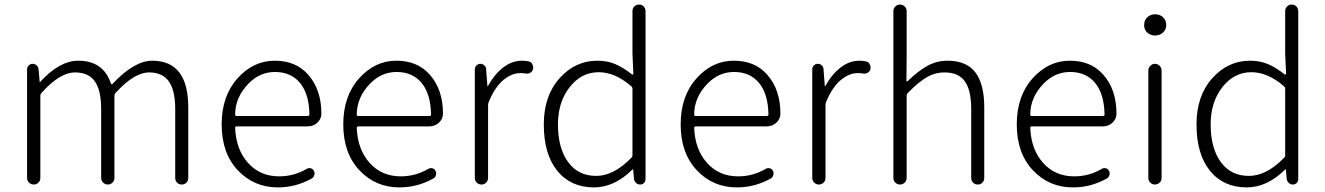

<svg xmlns="http://www.w3.org/2000/svg" viewBox="-20 -815 5853 848"><path d="M99.6 -29.3V-508.8Q99.6 -518.6 106.9 -525.9Q114.3 -533.2 124 -533.2Q133.8 -533.2 141.6 -526.4Q149.4 -519.5 150.4 -508.8L155.3 -453.1Q155.3 -452.1 156.2 -452.1Q157.2 -452.1 157.2 -453.1Q243.2 -546.9 325.2 -546.9Q436.5 -546.9 469.7 -446.3Q470.7 -443.4 473.1 -442.9Q475.6 -442.4 476.6 -444.3Q573.2 -546.9 652.3 -546.9Q811.5 -546.9 811.5 -340.8V-29.3Q811.5 -16.6 803.2 -8.3Q794.9 0 782.7 0Q770.5 0 762.2 -8.3Q753.9 -16.6 753.9 -29.3V-333Q753.9 -416 725.6 -455.6Q697.3 -495.1 638.7 -495.1Q572.3 -495.1 490.2 -404.3Q485.4 -399.4 485.4 -391.6V-29.3Q485.4 -16.6 476.6 -8.3Q467.8 0 456.1 0Q444.3 0 435.5 -8.3Q426.8 -16.6 426.8 -29.3V-333Q426.8 -416 398.9 -455.6Q371.1 -495.1 311.5 -495.1Q244.1 -495.1 163.1 -404.3Q158.2 -399.4 158.2 -391.6V-29.3Q158.2 -16.6 149.4 -8.3Q140.6 0 128.9 0Q117.2 0 108.4 -8.3Q99.6 -16.6 99.6 -29.3Z M1207 12.7Q1101.6 12.7 1030.3 -63Q959 -138.7 959 -265.6Q959 -390.6 1028.8 -468.8Q1098.6 -546.9 1193.4 -546.9Q1287.1 -546.9 1340.8 -485.4Q1399.4 -419.9 1399.4 -312.5Q1399.4 -290 1381.8 -273.4Q1364.3 -256.8 1338.9 -256.8H1025.4Q1018.6 -256.8 1018.6 -250Q1022.5 -154.3 1075.7 -95.2Q1128.9 -36.1 1212.9 -36.1Q1278.3 -36.1 1335 -69.3Q1342.8 -74.2 1352.5 -71.8Q1362.3 -69.3 1366.2 -60.5Q1371.1 -51.8 1368.2 -41.5Q1365.2 -31.2 1356.4 -26.4Q1286.1 12.7 1207 12.7ZM1018.6 -308.6Q1018.6 -302.7 1025.4 -302.7H1338.9Q1346.7 -302.7 1346.7 -309.6Q1346.7 -310.5 1346.7 -310.5Q1344.7 -401.4 1304.7 -449.2Q1264.6 -497.1 1194.3 -497.1Q1127.9 -497.1 1078.1 -446.3Q1018.6 -385.7 1018.6 -308.6Z M1744.1 12.7Q1638.7 12.7 1567.4 -63Q1496.1 -138.7 1496.1 -265.6Q1496.1 -390.6 1565.9 -468.8Q1635.7 -546.9 1730.5 -546.9Q1824.2 -546.9 1877.9 -485.4Q1936.5 -419.9 1936.5 -312.5Q1936.5 -290 1918.9 -273.4Q1901.4 -256.8 1876 -256.8H1562.5Q1555.7 -256.8 1555.7 -250Q1559.6 -154.3 1612.8 -95.2Q1666 -36.1 1750 -36.1Q1815.4 -36.1 1872.1 -69.3Q1879.9 -74.2 1889.6 -71.8Q1899.4 -69.3 1903.3 -60.5Q1908.2 -51.8 1905.3 -41.5Q1902.3 -31.2 1893.6 -26.4Q1823.2 12.7 1744.1 12.7ZM1555.7 -308.6Q1555.7 -302.7 1562.5 -302.7H1876Q1883.8 -302.7 1883.8 -309.6Q1883.8 -310.5 1883.8 -310.5Q1881.8 -401.4 1841.8 -449.2Q1801.8 -497.1 1731.4 -497.1Q1665 -497.1 1615.2 -446.3Q1555.7 -385.7 1555.7 -308.6Z M2077.1 -29.3V-508.8Q2077.1 -518.6 2084.5 -525.9Q2091.8 -533.2 2101.6 -533.2Q2111.3 -533.2 2119.1 -526.4Q2127 -519.5 2127 -508.8L2132.8 -434.6Q2132.8 -433.6 2133.8 -433.6Q2134.8 -433.6 2134.8 -434.6Q2163.1 -486.3 2202.1 -516.6Q2241.2 -546.9 2285.2 -546.9Q2301.8 -546.9 2314.5 -543.9Q2326.2 -542 2331.1 -531.2Q2335 -524.4 2335 -516.6Q2335 -512.7 2334 -508.8Q2331.1 -499 2321.8 -493.7Q2312.5 -488.3 2301.8 -490.2Q2293 -492.2 2278.3 -492.2Q2240.2 -492.2 2203.1 -461.4Q2166 -430.7 2138.7 -365.2Q2135.7 -358.4 2135.7 -350.6V-29.3Q2135.7 -16.6 2127 -8.3Q2118.2 0 2106.4 0Q2094.7 0 2085.9 -8.3Q2077.1 -16.6 2077.1 -29.3Z M2603.5 12.7Q2501 12.7 2441.4 -60.5Q2381.8 -133.8 2381.8 -265.6Q2381.8 -391.6 2451.2 -469.2Q2520.5 -546.9 2618.2 -546.9Q2662.1 -546.9 2696.8 -532.2Q2731.4 -517.6 2771.5 -486.3Q2773.4 -485.4 2775.4 -486.3Q2777.3 -487.3 2777.3 -489.3L2773.4 -578.1V-765.6Q2773.4 -778.3 2781.7 -786.6Q2790 -794.9 2802.2 -794.9Q2814.5 -794.9 2822.8 -786.6Q2831.1 -778.3 2831.1 -765.6V-24.4Q2831.1 -13.7 2824.2 -6.8Q2817.4 0 2807.6 0Q2796.9 0 2789.6 -6.8Q2782.2 -13.7 2780.3 -23.4L2776.4 -66.4Q2776.4 -67.4 2775.4 -67.4Q2774.4 -67.4 2773.4 -66.4Q2693.4 12.7 2603.5 12.7ZM2613.3 -38.1Q2690.4 -38.1 2767.6 -117.2Q2773.4 -122.1 2773.4 -128.9V-422.9Q2773.4 -429.7 2767.6 -434.6Q2696.3 -496.1 2624 -496.1Q2547.9 -496.1 2496.1 -430.2Q2444.3 -364.3 2444.3 -265.6Q2444.3 -161.1 2488.8 -99.6Q2533.2 -38.1 2613.3 -38.1Z M3234.4 12.7Q3128.9 12.7 3057.6 -63Q2986.3 -138.7 2986.3 -265.6Q2986.3 -390.6 3056.2 -468.8Q3126 -546.9 3220.7 -546.9Q3314.5 -546.9 3368.2 -485.4Q3426.8 -419.9 3426.8 -312.5Q3426.8 -290 3409.2 -273.4Q3391.6 -256.8 3366.2 -256.8H3052.7Q3045.9 -256.8 3045.9 -250Q3049.8 -154.3 3103 -95.2Q3156.2 -36.1 3240.2 -36.1Q3305.7 -36.1 3362.3 -69.3Q3370.1 -74.2 3379.9 -71.8Q3389.6 -69.3 3393.6 -60.5Q3398.4 -51.8 3395.5 -41.5Q3392.6 -31.2 3383.8 -26.4Q3313.5 12.7 3234.4 12.7ZM3045.9 -308.6Q3045.9 -302.7 3052.7 -302.7H3366.2Q3374 -302.7 3374 -309.6Q3374 -310.5 3374 -310.5Q3372.1 -401.4 3332 -449.2Q3292 -497.1 3221.7 -497.1Q3155.3 -497.1 3105.5 -446.3Q3045.9 -385.7 3045.9 -308.6Z M3567.4 -29.3V-508.8Q3567.4 -518.6 3574.7 -525.9Q3582 -533.2 3591.8 -533.2Q3601.6 -533.2 3609.4 -526.4Q3617.2 -519.5 3617.2 -508.8L3623 -434.6Q3623 -433.6 3624 -433.6Q3625 -433.6 3625 -434.6Q3653.3 -486.3 3692.4 -516.6Q3731.4 -546.9 3775.4 -546.9Q3792 -546.9 3804.7 -543.9Q3816.4 -542 3821.3 -531.2Q3825.2 -524.4 3825.2 -516.6Q3825.2 -512.7 3824.2 -508.8Q3821.3 -499 3812 -493.7Q3802.7 -488.3 3792 -490.2Q3783.2 -492.2 3768.6 -492.2Q3730.5 -492.2 3693.4 -461.4Q3656.2 -430.7 3628.9 -365.2Q3626 -358.4 3626 -350.6V-29.3Q3626 -16.6 3617.2 -8.3Q3608.4 0 3596.7 0Q3585 0 3576.2 -8.3Q3567.4 -16.6 3567.4 -29.3Z M3925.8 -29.3V-765.6Q3925.8 -778.3 3934.6 -786.6Q3943.4 -794.9 3955.1 -794.9Q3966.8 -794.9 3975.6 -786.6Q3984.4 -778.3 3984.4 -765.6V-567.4L3983.4 -458Q3983.4 -456.1 3985.4 -455.6Q3987.3 -455.1 3988.3 -456.1Q4033.2 -500 4074.7 -523.4Q4116.2 -546.9 4165 -546.9Q4248 -546.9 4287.6 -495.6Q4327.1 -444.3 4327.1 -340.8V-29.3Q4327.1 -16.6 4318.8 -8.3Q4310.5 0 4298.3 0Q4286.1 0 4277.8 -8.3Q4269.5 -16.6 4269.5 -29.3V-333Q4269.5 -417 4241.2 -456.1Q4212.9 -495.1 4152.3 -495.1Q4109.4 -495.1 4072.8 -473.6Q4036.1 -452.1 3989.3 -404.3Q3984.4 -399.4 3984.4 -391.6V-29.3Q3984.4 -16.6 3975.6 -8.3Q3966.8 0 3955.1 0Q3943.4 0 3934.6 -8.3Q3925.8 -16.6 3925.8 -29.3Z M4718.8 12.7Q4613.3 12.7 4542 -63Q4470.7 -138.7 4470.7 -265.6Q4470.7 -390.6 4540.5 -468.8Q4610.4 -546.9 4705.1 -546.9Q4798.8 -546.9 4852.5 -485.4Q4911.1 -419.9 4911.1 -312.5Q4911.1 -290 4893.6 -273.4Q4876 -256.8 4850.6 -256.8H4537.1Q4530.3 -256.8 4530.3 -250Q4534.2 -154.3 4587.4 -95.2Q4640.6 -36.1 4724.6 -36.1Q4790 -36.1 4846.7 -69.3Q4854.5 -74.2 4864.3 -71.8Q4874 -69.3 4877.9 -60.5Q4882.8 -51.8 4879.9 -41.5Q4877 -31.2 4868.2 -26.4Q4797.9 12.7 4718.8 12.7ZM4530.3 -308.6Q4530.3 -302.7 4537.1 -302.7H4850.6Q4858.4 -302.7 4858.4 -309.6Q4858.4 -310.5 4858.4 -310.5Q4856.4 -401.4 4816.4 -449.2Q4776.4 -497.1 4706.1 -497.1Q4639.6 -497.1 4589.8 -446.3Q4530.3 -385.7 4530.3 -308.6Z M5051.8 -29.3V-503.9Q5051.8 -515.6 5060.5 -524.4Q5069.3 -533.2 5081.1 -533.2Q5092.8 -533.2 5101.6 -524.4Q5110.4 -515.6 5110.4 -503.9V-29.3Q5110.4 -16.6 5101.6 -8.3Q5092.8 0 5081.1 0Q5069.3 0 5060.5 -8.3Q5051.8 -16.6 5051.8 -29.3ZM5082 -658.2Q5061.5 -658.2 5047.4 -670.9Q5033.2 -683.6 5033.2 -704.1Q5033.2 -725.6 5047.4 -738.8Q5061.5 -752 5082 -752Q5102.5 -752 5116.7 -738.8Q5130.9 -725.6 5130.9 -704.1Q5130.9 -684.6 5116.7 -671.4Q5102.5 -658.2 5082 -658.2Z M5486.3 12.7Q5383.8 12.7 5324.2 -60.5Q5264.6 -133.8 5264.6 -265.6Q5264.6 -391.6 5334 -469.2Q5403.3 -546.9 5501 -546.9Q5544.9 -546.9 5579.6 -532.2Q5614.3 -517.6 5654.3 -486.3Q5656.2 -485.4 5658.2 -486.3Q5660.2 -487.3 5660.2 -489.3L5656.2 -578.1V-765.6Q5656.2 -778.3 5664.6 -786.6Q5672.9 -794.9 5685.1 -794.9Q5697.3 -794.9 5705.6 -786.6Q5713.9 -778.3 5713.9 -765.6V-24.4Q5713.9 -13.7 5707 -6.8Q5700.2 0 5690.4 0Q5679.7 0 5672.4 -6.8Q5665 -13.7 5663.1 -23.4L5659.2 -66.4Q5659.2 -67.4 5658.2 -67.4Q5657.2 -67.4 5656.2 -66.4Q5576.2 12.7 5486.3 12.7ZM5496.1 -38.1Q5573.2 -38.1 5650.4 -117.2Q5656.2 -122.1 5656.2 -128.9V-422.9Q5656.2 -429.7 5650.4 -434.6Q5579.1 -496.1 5506.8 -496.1Q5430.7 -496.1 5378.9 -430.2Q5327.1 -364.3 5327.1 -265.6Q5327.1 -161.1 5371.6 -99.6Q5416 -38.1 5496.1 -38.1Z"/></svg>

Font: irohamaru Light
Style: Regular
Weight: 200
Designer: [Source Han Sans]
Ryoko NISHIZUKA  (kana & ideographs); Paul D. Hunt (Latin, Greek & Cyrillic); Wenlong ZHANG  (bopomofo
Version: Version 1.01